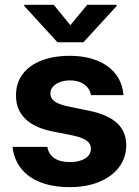

<svg xmlns="http://www.w3.org/2000/svg" viewBox="-20 -770 579 801"><path d="M272.5 -434.6Q249 -434.6 230.2 -427.5Q211.4 -420.4 200.7 -408Q189.9 -395.5 190.4 -379.9Q189 -342.3 258.8 -327.1L353.5 -307.6Q430.7 -291.5 468.5 -256.3Q506.3 -221.2 506.8 -164.1Q506.3 -112.3 476.8 -72.8Q447.3 -33.2 394 -11.2Q340.8 10.7 271.5 10.7Q200.7 10.7 148.9 -9.5Q97.2 -29.8 67.6 -67.6Q38.1 -105.5 32.2 -157.2H177.7Q182.6 -126 207 -109.9Q231.4 -93.8 271.5 -93.8Q311 -93.8 335.2 -108.9Q359.4 -124 359.4 -149.4Q359.4 -169.9 342 -182.9Q324.7 -195.8 287.1 -204.1L199.2 -221.7Q124 -236.3 85 -274.9Q45.9 -313.5 46.9 -372.1Q46.4 -422.4 73.7 -459.7Q101.1 -497.1 151.9 -517.1Q202.6 -537.1 270.5 -537.1Q336.4 -537.1 385.7 -517.1Q435.1 -497.1 463.1 -460.2Q491.2 -423.3 495.1 -373H359.4Q355 -400.9 331.5 -417.7Q308.1 -434.6 272.5 -434.6ZM273.4 -665 343.8 -750H466.8V-745.1L328.1 -593.8H219.7L81.1 -745.1V-750H204.1Z"/></svg>

Font: Pretendard Std
Style: Bold
Weight: 700
Designer: Base glyphs from Inter by Rasmus Andersson; Hangeul glyphs from Noto Sans CJK(Source Han Sans) by Jang Soo-young and Kan
Foundry: Kil Hyung-jin
Version: Version 1.309